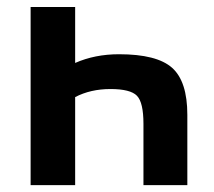

<svg xmlns="http://www.w3.org/2000/svg" viewBox="-20 -540 625 560"><path d="M69.3 0V-519.5H199.2V-356.4Q256.8 -381.8 327.1 -381.8Q437.5 -381.8 481.9 -342.3Q526.4 -302.7 526.4 -205.1V0H398.4V-178.7Q398.4 -241.2 379.4 -260.7Q360.4 -280.3 302.2 -280.3Q244.1 -280.3 199.2 -256.8V0Z"/></svg>

Font: GenEi M Gothic v2 Bold
Style: Regular
Weight: 700
Version: Version 2.0